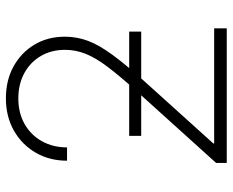

<svg xmlns="http://www.w3.org/2000/svg" viewBox="-88 -689 777 641"><g transform="rotate(-90 300.5 -368.5)"><path d="M77.1 0V-35.6L317.4 -301.8Q368.2 -358.4 398.2 -398.2Q428.2 -438 441.4 -471.2Q454.6 -504.4 454.6 -540Q454.6 -585.9 433.8 -621.1Q413.1 -656.2 376.5 -676Q339.8 -695.8 292.5 -695.8Q243.7 -695.8 206.5 -674.6Q169.4 -653.3 149.2 -616.5Q128.9 -579.6 128.9 -533.2H84.5Q84.5 -591.8 111.3 -637.9Q138.2 -684.1 185.1 -710.7Q231.9 -737.3 293 -737.3Q353 -737.3 399.4 -711.7Q445.8 -686 472.2 -641.6Q498.5 -597.2 498.5 -540.5Q498.5 -500 484.4 -462.6Q470.2 -425.3 436.8 -379.9Q403.3 -334.5 345.2 -270L142.1 -44.9V-42H526.4V0ZM167.5 -285.6V-325.7H515.6V-285.6Z"/></g></svg>

Font: Inter 18pt ExtraLight
Style: Regular
Weight: 250
Designer: Rasmus Andersson
Foundry: rsms
Version: Version 4.001;git-66647c0bb